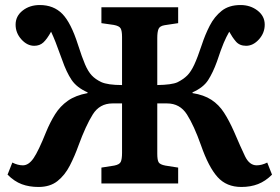

<svg xmlns="http://www.w3.org/2000/svg" viewBox="-20 -729 1111 763"><path d="M133 14Q96 14 66.5 3Q37 -8 10 -35L29 -83Q51 -72 71 -72Q94 -72 113.5 -100.5Q133 -129 163 -204Q179 -243 199 -275Q219 -307 249.5 -328.5Q280 -350 328 -359V-362Q285 -381 264.5 -411.5Q244 -442 227 -491Q210 -538 201 -561Q192 -584 183 -603Q167 -574 152.5 -560.5Q138 -547 116 -547Q88 -547 65 -572.5Q42 -598 42 -631Q42 -665 70 -687Q98 -709 138 -709Q193 -709 227.5 -674Q262 -639 290 -551Q306 -501 318 -473Q330 -445 344.5 -429.5Q359 -414 382 -403Q395 -397 416 -394Q437 -391 465 -391V-582Q465 -606 459.5 -616Q454 -626 432 -630L383 -637V-700H688V-637L635 -629Q615 -626 610 -614Q605 -602 605 -578V-391Q663 -392 685 -402Q709 -414 724 -429Q739 -444 752 -472Q765 -500 782 -551Q795 -591 813.5 -627Q832 -663 861 -686Q890 -709 936 -709Q975 -709 1003.5 -687Q1032 -665 1032 -631Q1032 -598 1009 -572.5Q986 -547 958 -547Q932 -547 917.5 -564Q903 -581 891 -603Q879 -582 869 -558.5Q859 -535 842 -484Q826 -440 807 -410.5Q788 -381 745 -362V-359Q790 -352 820 -332.5Q850 -313 870.5 -281Q891 -249 910 -206Q936 -145 953.5 -108.5Q971 -72 1000 -72Q1020 -72 1042 -83L1061 -35Q1035 -9 1005.5 2.5Q976 14 939 14Q880 14 844.5 -25.5Q809 -65 779 -151Q751 -230 723 -274Q695 -318 644 -318H605V-118Q605 -93 610.5 -84Q616 -75 637 -71L688 -63V0H383V-63L434 -71Q455 -75 460 -86Q465 -97 465 -122V-318H427Q376 -318 348.5 -274Q321 -230 292 -151Q277 -109 257.5 -71Q238 -33 208.5 -9.5Q179 14 133 14Z"/></svg>

Font: Literata SemiBold
Style: Regular
Weight: 600
Designer: Latin by Veronika Burian and Jose Scaglione. Greek by Irene Vlachou. Cyrillic by Vera Evstafieva.
Foundry: TypeTogether
Version: Version 3.103; ttfautohint (v1.8.4.7-5d5b);gftools[0.9.29]